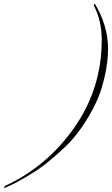

<svg xmlns="http://www.w3.org/2000/svg" viewBox="-113 -788 567 972"><path d="M45 92Q-35 141 -73 156L-91 164Q-93 164 -93 162L-87 153Q125 55 263.5 -142.5Q402 -340 402 -586Q402 -683 362 -760Q362 -768 364.5 -768Q367 -768 370 -764Q395 -724 414.5 -665Q434 -606 434 -540Q434 -474 416 -396Q398 -318 367.5 -256.5Q337 -195 298 -139.5Q259 -84 215 -42.5Q171 -1 127.5 34Q84 69 45 92Z"/></svg>

Font: Mr De Haviland
Style: Regular
Weight: 400
Designer: Alejandro Paul
Foundry: Alejandro Paul
Version: Version 1.000